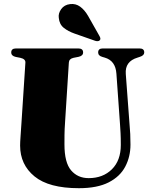

<svg xmlns="http://www.w3.org/2000/svg" viewBox="-20 -948 766 983"><path d="M594.5 -311 576 -571Q571.5 -637 516.5 -653L504.5 -656.5Q482.5 -662.5 482.5 -679.5Q482.5 -700 506 -700H694.5Q718.5 -700 718.5 -679.5Q718.5 -664 696 -657L684 -653Q619 -633.5 624 -569.5L643 -314.5Q645.5 -288 646.8 -262Q648 -236 648 -208Q648 -145.5 621.2 -94.8Q594.5 -44 536.2 -14.2Q478 15.5 384 15.5Q230.5 15.5 156.8 -44.8Q83 -105 83 -203Q83 -219.5 85.2 -249.8Q87.5 -280 90 -320.5L110 -627Q111.5 -646 84 -652L61 -656.5Q37.5 -661.5 37.5 -679.5Q37.5 -700 62 -700H381Q405.5 -700 405.5 -679.5Q405.5 -662 382 -657L356.5 -652Q333.5 -647 332.5 -627.5L313 -320.5Q310.5 -286 310.2 -257Q310 -228 310 -208.5Q310 -115.5 344 -75.8Q378 -36 434 -36Q507 -36 552.8 -81.2Q598.5 -126.5 598.5 -206Q598.5 -243 597.2 -266.5Q596 -290 594.5 -311ZM431 -866.5 489 -764Q497.5 -750 491.5 -742.5Q487.5 -737.5 480.5 -737.2Q473.5 -737 467.5 -739L362 -776Q329 -787.5 306.5 -805.5Q284 -823.5 281 -856.5Q277.5 -879 293.2 -901.2Q309 -923.5 339 -927Q367.5 -930.5 390.2 -914Q413 -897.5 431 -866.5Z"/></svg>

Font: Fraunces 72pt S000 Black
Style: Regular
Weight: 900
Version: Version 1.000; ttfautohint (v1.8.3)